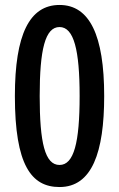

<svg xmlns="http://www.w3.org/2000/svg" viewBox="-20 -744 481 774"><path d="M400 -357C400 -602 341 -724 220 -724C99 -724 40 -605 40 -357C40 -79 106 10 220 10C351 10 400 -130 400 -357ZM140 -357C140 -544 162 -635 220 -635C278 -635 301 -542 301 -357C301 -169 278 -79 220 -79C161 -79 140 -169 140 -357Z"/></svg>

Font: Noto Sans Myanmar ExtraCondensed Medium
Style: Regular
Weight: 500
Width: 2
Designer: Monotype Design Team
Foundry: Monotype Imaging Inc.
Version: Version 2.107